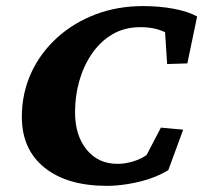

<svg xmlns="http://www.w3.org/2000/svg" viewBox="-20 -602 668 631"><path d="M332 8.8Q200.2 8.8 126 -51.3Q51.8 -111.3 51.8 -217.8Q51.8 -294.9 82 -361.3Q112.3 -427.7 167 -477.5Q221.7 -527.3 293.9 -554.7Q366.2 -582 450.2 -582Q503.9 -582 550.8 -573.2Q597.7 -564.5 627.9 -547.9L595.7 -393.6L529.3 -391.6L522.5 -496.1Q503.9 -504.9 484.4 -508.8Q464.8 -512.7 441.4 -512.7Q388.7 -512.7 348.6 -488.8Q308.6 -464.8 281.2 -424.3Q253.9 -383.8 240.2 -334.5Q226.6 -285.2 226.6 -233.4Q226.6 -157.2 264.6 -110.4Q302.7 -63.5 366.2 -63.5Q391.6 -63.5 418.5 -71.8Q445.3 -80.1 461.9 -92.8L508.8 -182.6L582 -175.8L533.2 -43Q506.8 -26.4 471.7 -14.6Q436.5 -2.9 399.9 2.9Q363.3 8.8 332 8.8Z"/></svg>

Font: Crimson Pro ExtraBold
Style: Italic
Weight: 800
Italic angle: -12°
Designer: Jacques Le Bailly
Foundry: Baron von Fonthausen
Version: Version 1.003